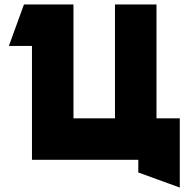

<svg xmlns="http://www.w3.org/2000/svg" viewBox="-20 -720 850 865"><path d="M20 -513 88 -700H311V-187H498V-700H685V-187H790V125L603 57V0H124V-513Z"/></svg>

Font: Clickuper
Style: Bold
Weight: 700
Designer: Denis Ignatov
Foundry: Denis Ignatov
Version: Version 1.10 April 16, 2021